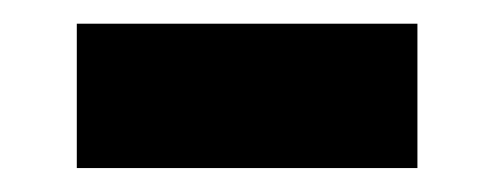

<svg xmlns="http://www.w3.org/2000/svg" viewBox="-20 -337 417 162"><path d="M44.8 -195.2V-317H332.2V-195.2Z"/></svg>

Font: Anek Bangla Medium
Style: Regular
Weight: 500
Designer: Sulekha Rajkumar (Bangla), Yesha Goshar (Latin)
Foundry: Ek Type
Version: Version 1.003